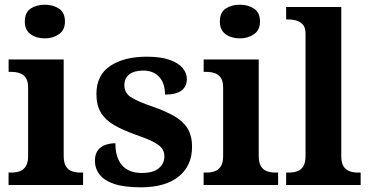

<svg xmlns="http://www.w3.org/2000/svg" viewBox="-20 -790 1577 820"><path d="M16.6 0V-53H29Q49.3 -53 65.2 -59Q81.1 -64.9 90.5 -80.3Q100 -95.7 100 -124.1V-416.1Q100 -443.2 90.3 -457.4Q80.5 -471.7 64.6 -477.3Q48.7 -483 29 -483H16.8V-536H252V-123.9Q252 -95.8 261.3 -80.3Q270.5 -64.8 286.9 -58.9Q303.3 -53 323 -53H334.8V0ZM171.4 -626.1Q135.3 -626.1 110.6 -643.9Q86 -661.7 86 -698Q86 -736.5 110.6 -753.2Q135.3 -769.9 171.4 -769.9Q206 -769.9 231.7 -753.2Q257.4 -736.5 257.4 -698Q257.4 -661.7 231.7 -643.9Q206 -626.1 171.4 -626.1Z M581.1 10Q511.4 10 468.3 -4.3Q425.2 -18.6 405.3 -44.5Q385.4 -70.3 385.4 -103.5Q385.4 -131.7 398.1 -148.2Q410.9 -164.6 430.9 -171.5Q450.9 -178.3 472.8 -178.3Q472.8 -116.5 501.5 -83.9Q530.2 -51.3 585.4 -51.3Q635.5 -51.3 658.8 -71.9Q682.1 -92.5 682.1 -122Q682.1 -143.6 670.1 -158.1Q658.2 -172.7 631.7 -185.8Q605.2 -199 560.8 -214.2Q504 -234.3 466.4 -256.4Q428.9 -278.5 410.3 -309.9Q391.8 -341.3 391.8 -388.9Q391.8 -469.1 450.9 -508.5Q509.9 -547.9 607.1 -547.9Q667.3 -547.9 705 -534.2Q742.7 -520.6 760.4 -499Q778 -477.4 778 -453Q778 -420.8 755.2 -403.4Q732.3 -386 684.6 -386Q684.6 -435.5 659.5 -462Q634.4 -488.6 592.2 -488.6Q552.8 -488.6 531.9 -472.1Q511.1 -455.7 511.1 -426.5Q511.1 -394.3 537.3 -376.2Q563.5 -358 632.2 -334.5Q685.8 -315.9 723.4 -294.5Q761.1 -273.1 780.6 -242.1Q800.2 -211 800.2 -162.7Q800.2 -82.3 743.3 -36.2Q686.4 10 581.1 10Z M849.6 0V-53H862Q882.3 -53 898.2 -59Q914.1 -64.9 923.5 -80.3Q933 -95.7 933 -124.1V-416.1Q933 -443.2 923.3 -457.4Q913.5 -471.7 897.6 -477.3Q881.7 -483 862 -483H849.8V-536H1085V-123.9Q1085 -95.8 1094.3 -80.3Q1103.5 -64.8 1119.9 -58.9Q1136.3 -53 1156 -53H1167.8V0ZM1004.4 -626.1Q968.3 -626.1 943.6 -643.9Q919 -661.7 919 -698Q919 -736.5 943.6 -753.2Q968.3 -769.9 1004.4 -769.9Q1039 -769.9 1064.7 -753.2Q1090.4 -736.5 1090.4 -698Q1090.4 -661.7 1064.7 -643.9Q1039 -626.1 1004.4 -626.1Z M1202.1 0V-53H1213.9Q1234.6 -53 1250.5 -58.9Q1266.4 -64.8 1275.6 -80.3Q1284.9 -95.8 1284.9 -123.9V-645.9Q1284.9 -673 1272.8 -685.8Q1260.7 -698.6 1244.2 -702.8Q1227.8 -707 1213.9 -707H1202.1V-760H1437.5V-123.9Q1437.5 -95.8 1446.7 -80.3Q1456 -64.8 1472.4 -58.9Q1488.8 -53 1508.4 -53H1520.3V0Z"/></svg>

Font: Noto Serif Malayalam
Style: Regular
Weight: 400
Designer: Indian type Foundry, Jelle Bosma, Monotype Design Team
Foundry: Monotype Imaging Inc.
Version: Version 2.103